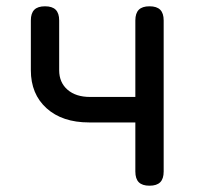

<svg xmlns="http://www.w3.org/2000/svg" viewBox="-20 -580 640 610"><path d="M455 10Q432 10 421 -1Q410 -12 410 -35V-191H263Q178 -191 128 -236Q78 -281 78 -357V-515Q78 -538 89 -549Q100 -560 123 -560Q146 -560 157 -549Q168 -538 168 -515V-357Q168 -318 194.5 -295Q221 -272 266 -272H410V-515Q410 -538 421 -549Q432 -560 455 -560Q478 -560 489 -549Q500 -538 500 -515V-35Q500 -12 489 -1Q478 10 455 10Z"/></svg>

Font: Maple Mono
Style: Regular
Weight: 400
Monospace: yes
Designer: subframe7536
Version: Version 7.300